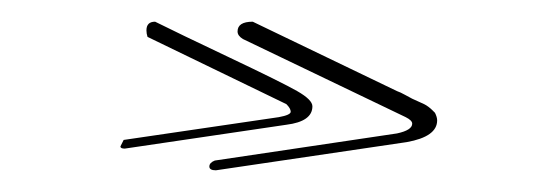

<svg xmlns="http://www.w3.org/2000/svg" viewBox="-20 -214 510 177"><path d="M244 -118 116 -180Q115 -183 115 -186Q115 -194 123 -194Q143 -184 191.5 -161Q240 -138 254 -130Q268 -122 268 -116Q268 -102 244 -99L95 -77Q91 -77 91 -79L94 -85L237 -106Q248 -108 248 -111Q248 -114 244 -118ZM354 -106 204 -178Q199 -181 199 -185Q199 -194 213 -194L346 -130Q349 -129 353.5 -126.5Q358 -124 360 -123Q362 -122 365.5 -120.5Q369 -119 371 -118Q373 -117 375 -115.5Q377 -114 378.5 -112.5Q380 -111 381 -110Q383 -106 383 -103Q383 -88 355 -83L179 -57Q173 -57 173 -60.5Q173 -64 178 -66L346 -91Q360 -94 360 -100Q360 -103 354 -106Z"/></svg>

Font: Herr Von Muellerhoff
Style: Regular
Weight: 400
Version: Version 1.000